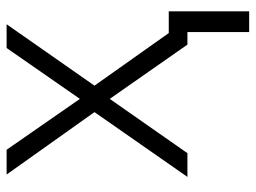

<svg xmlns="http://www.w3.org/2000/svg" viewBox="-114 -458 755 566"><g transform="rotate(-90 263.0 -175.5)"><path d="M451 0H414L254 -229L94 0H24L215 -274L31 -533H104L254 -317L404 -533H474L293 -274L448 -55H512V182H451Z"/></g></svg>

Font: OpenSansMMV
Style: Light
Weight: 300
Foundry: Ascender Corporation
Version: Version 4.001